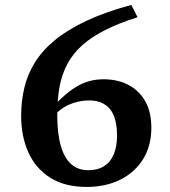

<svg xmlns="http://www.w3.org/2000/svg" viewBox="-20 -726 670 758"><path d="M498.5 -706.5 523 -658Q448.5 -634.5 394.8 -607.2Q341 -580 304.5 -547.2Q268 -514.5 246.2 -474Q224.5 -433.5 215.2 -383.8Q206 -334 206 -273Q206 -200 219.8 -151.2Q233.5 -102.5 260.8 -78.2Q288 -54 328.5 -54Q366 -54 391.2 -70.2Q416.5 -86.5 429.2 -117Q442 -147.5 442 -190.5Q442 -262 413.8 -295.8Q385.5 -329.5 332 -329.5Q311 -329.5 290.8 -325.2Q270.5 -321 251.8 -312.5Q233 -304 216.8 -291.2Q200.5 -278.5 187 -261.5L158.5 -270Q193.5 -311 223 -338.5Q252.5 -366 279.2 -382.2Q306 -398.5 332.8 -405.8Q359.5 -413 389 -413Q444 -413 486.5 -391Q529 -369 553.2 -326.8Q577.5 -284.5 577.5 -222Q577.5 -150 544.8 -97.5Q512 -45 454.5 -16.5Q397 12 322.5 12Q236 12 178.5 -24.2Q121 -60.5 92.2 -124Q63.5 -187.5 63.5 -268.5Q63.5 -325.5 75.8 -378.2Q88 -431 117 -478.2Q146 -525.5 195.8 -566.8Q245.5 -608 320 -643.2Q394.5 -678.5 498.5 -706.5Z"/></svg>

Font: Newsreader SemiBold
Style: Regular
Weight: 600
Designer: Hugues Gentile
Foundry: Production Type
Version: Version 1.003